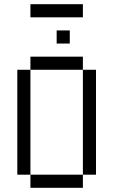

<svg xmlns="http://www.w3.org/2000/svg" viewBox="-20 -895 540 915"><path d="M375 -812.5H125V-875H375ZM62.5 -562.5H125V-62.5H62.5ZM125 -62.5H375V0H125ZM125 -625H375V-562.5H125ZM250 -750H312.5V-687.5H250ZM375 -562.5H437.5V-62.5H375Z"/></svg>

Font: ChillBitmapSE 16px
Style: Regular
Weight: 400
Designer: Designed by Warren2060
Foundry: ChillType
Version: Version 1.000